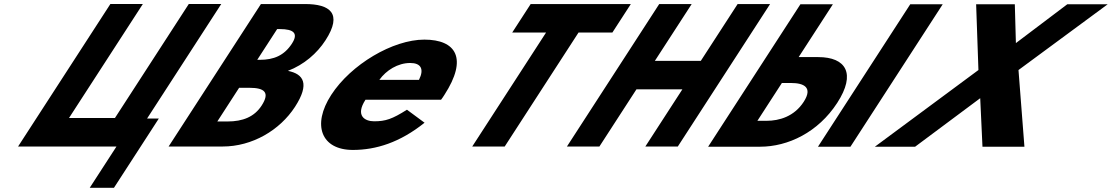

<svg xmlns="http://www.w3.org/2000/svg" viewBox="-20 -723 5472 945"><path d="M545.7 -142.2H319.6L683 -703.2H523.2L69 -1.9H553.3L421.6 201.4H540.8L761.7 -139.6H703.9L1068.9 -703.2H909.1Z M1264.2 -703.1 809.9 -1.9H1076C1221.3 -1.9 1357.2 -81.8 1432.1 -197.4C1505.3 -310.4 1474.7 -358.9 1397 -374.2C1476.4 -404.8 1540.2 -460 1582 -524.6C1668.5 -658.1 1602.5 -703.1 1481.8 -703.1ZM1246.1 -428.6 1344.1 -579.9H1356.9C1426.6 -579.9 1449.4 -558.6 1416.9 -508.5C1378.9 -449.8 1327.7 -428.6 1258.9 -428.6ZM1049.6 -125.1 1156.9 -290.9H1207.1C1282.7 -290.9 1309.5 -267.9 1267.7 -203.3C1231.9 -148.1 1175.4 -125.1 1099.7 -125.1Z M2150.8 -232C2155.7 -238 2162.8 -249 2167.3 -256C2283.9 -436 2224.5 -528 2068.5 -528C1913.5 -528 1707.5 -406 1610.3 -256C1513.8 -107 1561.8 15 1716.8 15C1830.8 15 1948.8 -22 2069.6 -119L1983 -183C1910.2 -137 1878.1 -126 1821.1 -126C1776.1 -126 1727.6 -153 1778.8 -232ZM1847.2 -330C1880.7 -377 1938 -413 1999 -413C2051 -413 2069.2 -384 2042.2 -330Z M2501.1 -562.9H2667.7L2304.3 -1.9H2464.1L2827.5 -562.9H2994.1L3084.9 -703.1H2591.9Z M3112.4 -283.2H3338.5L3156.3 -1.9H3316.1L3770.3 -703.1H3610.5L3429.3 -423.5H3203.2L3384.4 -703.1H3224.6L2770.4 -1.9H2930.2Z M4620 -702.1H4460.2L4006 -0.9H4165.8ZM3465.4 -0.9 3919.6 -702.1H4079.4L3910.9 -442H4007C4143.8 -442 4194.4 -361.3 4100.8 -216.8C4006.6 -71.4 3858.1 -0.9 3721.2 -0.9ZM3828.3 -314.5 3707.8 -128.4H3752.8C3815.7 -128.4 3889 -149.6 3935.8 -221.9C3982 -293.3 3936.3 -314.5 3873.4 -314.5Z M5022.1 -0.9 4992.9 -378.3 5432.1 -702.1H5233.2L4980.1 -510.9L4974.8 -702.1H4784.4L4795.7 -378.3L4286 -0.9H4484.1L4804.5 -239.7L4815.6 -0.9Z"/></svg>

Font: Hussar
Style: BdWodka
Weight: 700
Foundry: Cannot Into Space Fonts
Version: Version 2.00